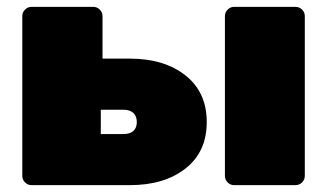

<svg xmlns="http://www.w3.org/2000/svg" viewBox="-20 -540 961 560"><path d="M72 0Q61 0 53 -8Q45 -16 45 -27V-493Q45 -504 53 -512Q61 -520 72 -520H252Q263 -520 271 -512Q279 -504 279 -493V-369H359Q459 -369 521 -320Q583 -271 583 -184Q583 -97 521 -48.5Q459 0 359 0ZM274 -149H339Q359 -149 369 -158Q379 -167 379 -184Q379 -201 369 -210.5Q359 -220 339 -220H274ZM663 0Q652 0 644 -8Q636 -16 636 -27V-493Q636 -504 644 -512Q652 -520 663 -520H842Q853 -520 861 -512Q869 -504 869 -493V-27Q869 -16 861 -8Q853 0 842 0Z"/></svg>

Font: Rubik Light Black
Style: Regular
Weight: 900
Version: Version 2.104